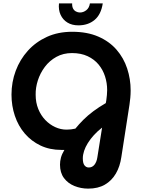

<svg xmlns="http://www.w3.org/2000/svg" viewBox="-20 -900 834 1136"><path d="M502 216Q459 216 420.5 200.5Q382 185 358.5 153.5Q335 122 335 74Q335 54 340.5 33Q346 12 361 -13Q357 -13 352.5 -13Q348 -13 343 -13Q274 -13 219.5 -39Q165 -65 126.5 -110Q88 -155 68 -214.5Q48 -274 48 -340Q48 -414 73 -481Q98 -548 145 -600Q192 -652 258 -682Q324 -712 407 -712Q496 -712 561.5 -683.5Q627 -655 669.5 -606Q712 -557 732.5 -494.5Q753 -432 753 -365Q753 -343 751 -321.5Q749 -300 746 -280L698 29Q690 85 665.5 127Q641 169 600.5 192.5Q560 216 502 216ZM505 91Q526 91 539 74.5Q552 58 556 31L584 -145Q557 -124 536 -101Q515 -78 500 -54Q485 -30 477.5 -7Q470 16 470 37Q470 66 480 78.5Q490 91 505 91ZM374 -133Q387 -133 400 -134.5Q413 -136 426 -139Q447 -165 473 -191Q499 -217 532.5 -242Q566 -267 606 -290L609 -307Q611 -321 612.5 -337.5Q614 -354 614 -367Q614 -409 601.5 -448Q589 -487 563.5 -518Q538 -549 498.5 -567.5Q459 -586 406 -586Q354 -586 313.5 -563.5Q273 -541 245.5 -504.5Q218 -468 204 -424.5Q190 -381 191 -339Q191 -293 206.5 -255Q222 -217 248 -190Q274 -163 306.5 -148Q339 -133 374 -133ZM444 -750Q406 -750 379 -766.5Q352 -783 338.5 -812.5Q325 -842 329 -880H407Q406 -862 412 -850Q418 -838 429.5 -832Q441 -826 453 -826Q473 -826 490.5 -839.5Q508 -853 512 -880H588Q578 -814 539.5 -782Q501 -750 444 -750Z"/></svg>

Font: MuseoModerno Thin SemiBold
Style: Italic
Weight: 600
Italic angle: -9°
Version: Version 1.003